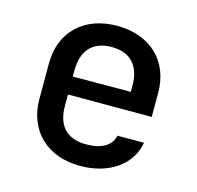

<svg xmlns="http://www.w3.org/2000/svg" viewBox="-88 -652 776 755"><g transform="rotate(15 300.0 -275.0)"><path d="M523 -347C523 -476 435 -560 300 -560C165 -560 78 -476 78 -347V-203C78 -75 165 10 300 10C417 10 504 -50 520 -143H412C403 -100 363 -78 301 -78C223 -78 182 -121 182 -203V-249H523ZM182 -347C182 -428 223 -474 300 -474C377 -474 418 -429 418 -348V-323L182 -322Z"/></g></svg>

Font: Tekne LDO SemiBold
Style: Regular
Weight: 600
Monospace: yes
Designer: Alessio Laiso, Mario Rullo, Paolo Rosset
Foundry: Alessio Laiso
Version: Version 1.000;hotconv 1.0.109;makeotfexe 2.5.65596